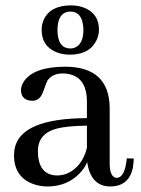

<svg xmlns="http://www.w3.org/2000/svg" viewBox="-20 -670 513 700"><path d="M380.9 9.8Q451.2 9.8 464.8 -60.5Q466.8 -75.2 467.8 -91.8L442.4 -92.8Q435.5 -22.5 405.3 -21.5Q380.9 -23.4 379.9 -71.3V-277.3Q377.9 -425.8 218.8 -426.8Q105.5 -426.8 68.4 -375Q56.6 -358.4 56.6 -341.8Q56.6 -310.5 85.9 -303.7Q92.8 -302.7 98.6 -302.7Q125 -302.7 136.7 -334Q150.4 -372.1 153.3 -377Q171.9 -402.3 209 -402.3Q295.9 -400.4 296.9 -300.8V-239.3Q53.7 -238.3 33.2 -127Q31.2 -116.2 31.2 -103.5Q31.2 -26.4 98.6 0Q124 9.8 153.3 9.8Q224.6 9.8 271.5 -39.1Q289.1 -57.6 297.9 -79.1Q310.5 8.8 380.9 9.8ZM189.5 -30.3Q127.9 -30.3 119.1 -98.6Q118.2 -108.4 118.2 -119.1Q118.2 -184.6 190.4 -202.1Q228.5 -210.9 296.9 -211.9V-130.9Q280.3 -63.5 226.6 -38.1Q207 -30.3 189.5 -30.3ZM189.5 -559.6Q189.5 -619.1 226.6 -627Q231.4 -627.9 236.3 -627.9Q277.3 -627.9 283.2 -575.2Q284.2 -568.4 284.2 -561.5Q284.2 -508.8 252 -496.1Q244.1 -493.2 236.3 -493.2Q190.4 -494.1 189.5 -559.6ZM239.3 -650.4Q164.1 -650.4 139.6 -598.6Q131.8 -581.1 131.8 -561.5Q131.8 -502.9 183.6 -480.5Q207 -470.7 234.4 -470.7Q306.6 -470.7 332 -523.4Q340.8 -542 340.8 -562.5Q340.8 -618.2 290 -640.6Q266.6 -650.4 239.3 -650.4Z"/></svg>

Font: Abhaya Libre Medium
Style: Regular
Weight: 500
Designer: Pushpananda Ekanayake, Sol Matas, Pathum Egodawatta
Foundry: Mooniak
Version: Version 1.050 ; ttfautohint (v1.6)